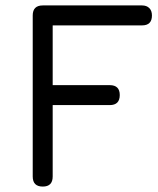

<svg xmlns="http://www.w3.org/2000/svg" viewBox="-20 -687 580 707"><path d="M137.5 0Q100.5 0 100.5 -37V-630Q100.5 -667 137.5 -667H503Q520 -667 529.8 -657.2Q539.5 -647.5 539.5 -630Q539.5 -593.5 503 -593.5H174V-373.5H384Q421 -373.5 421 -337Q421 -300 384 -300H174V-37Q174 0 137.5 0Z"/></svg>

Font: Jura Light SemiBold
Style: Regular
Weight: 600
Version: Version 5.106